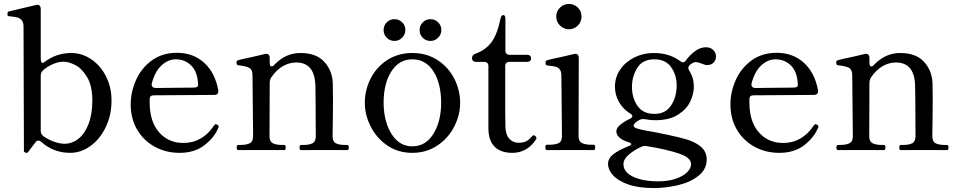

<svg xmlns="http://www.w3.org/2000/svg" viewBox="-20 -759 4849 971"><path d="M544 -250Q544 -177 515 -116.5Q486 -56 438 -21Q390 14 335 14Q250 14 188 -42Q181 -48 174 -48Q165 -48 159 -39L122 10Q119 14 116 14L110 13Q106 12 103.5 10Q101 8 101 5L99 -625Q99 -646 90 -656.5Q81 -667 68 -670.5Q55 -674 27 -677Q21 -677 19.5 -679Q18 -681 18 -687V-692Q18 -699 24 -701L163 -734L169 -735Q177 -735 181.5 -729.5Q186 -724 186 -715V-461Q186 -448 190.5 -443Q195 -438 202 -443Q263 -491 340 -491Q394 -491 441 -459.5Q488 -428 516 -373Q544 -318 544 -250ZM447 -250Q447 -325 420.5 -369Q394 -413 360.5 -430Q327 -447 302 -447Q276 -447 248 -435Q220 -423 197 -403Q186 -392 186 -377V-97Q186 -80 201 -69Q226 -52 254.5 -42Q283 -32 306 -32Q345 -32 377 -57.5Q409 -83 428 -132.5Q447 -182 447 -250Z M1086 -119Q1086 -116 1083 -110Q1062 -61 1012.5 -23.5Q963 14 888 14Q819 14 762.5 -17Q706 -48 673.5 -103.5Q641 -159 641 -231Q641 -294 668 -354.5Q695 -415 748 -453.5Q801 -492 875 -492Q957 -492 1012.5 -441.5Q1068 -391 1084 -302V-298Q1084 -279 1064 -279L758 -277Q737 -277 737 -259V-240Q737 -144 784.5 -90Q832 -36 907 -36Q1004 -36 1063 -125Q1067 -131 1072 -131Q1075 -131 1081 -127Q1086 -124 1086 -119ZM748 -338Q747 -336 747 -331Q747 -323 752.5 -318.5Q758 -314 767 -314L961 -316Q971 -316 976.5 -319.5Q982 -323 982 -329Q980 -394 948 -426.5Q916 -459 869 -459Q830 -459 797 -428.5Q764 -398 748 -338Z M1736 -26Q1744 -26 1744 -13Q1744 0 1736 0H1502Q1495 0 1495 -13Q1495 -26 1502 -26H1516Q1544 -26 1560.5 -34.5Q1577 -43 1577 -70L1576 -253L1575 -323Q1573 -443 1478 -443Q1442 -443 1409 -423.5Q1376 -404 1351 -366Q1344 -353 1344 -340L1343 -70Q1343 -43 1360 -34.5Q1377 -26 1406 -26H1418Q1425 -26 1425 -13Q1425 0 1418 0H1185Q1177 0 1177 -13Q1177 -26 1185 -26H1197Q1226 -26 1243 -34.5Q1260 -43 1260 -70L1257 -377Q1257 -407 1240.5 -416Q1224 -425 1185 -429Q1179 -430 1177.5 -434Q1176 -438 1176 -445Q1176 -451 1181 -453Q1192 -458 1265 -473Q1333 -489 1321 -486L1327 -487Q1335 -487 1339.5 -481.5Q1344 -476 1344 -467V-440Q1344 -432 1346.5 -427.5Q1349 -423 1353 -423Q1361 -423 1368 -432Q1425 -491 1499 -491Q1579 -491 1619.5 -447Q1660 -403 1663 -340Q1664 -320 1664 -261Q1664 -180 1662 -70Q1662 -43 1678.5 -34.5Q1695 -26 1724 -26Z M1825 -239Q1825 -303 1854 -361Q1883 -419 1938 -455Q1993 -491 2065 -491Q2138 -491 2193 -455Q2248 -419 2277.5 -361Q2307 -303 2307 -239Q2307 -178 2277.5 -119.5Q2248 -61 2192.5 -23.5Q2137 14 2065 14Q1993 14 1938.5 -23.5Q1884 -61 1854.5 -119.5Q1825 -178 1825 -239ZM2211 -239Q2211 -336 2172.5 -397.5Q2134 -459 2065 -459Q1998 -459 1959 -397.5Q1920 -336 1920 -239Q1920 -179 1937.5 -128.5Q1955 -78 1987.5 -48.5Q2020 -19 2065 -19Q2133 -19 2172 -82.5Q2211 -146 2211 -239ZM1975 -662Q1952 -662 1936 -646Q1920 -630 1920 -607Q1920 -584 1936 -568Q1952 -552 1975 -552Q1998 -552 2014 -568.5Q2030 -585 2030 -607Q2030 -630 2014 -646Q1998 -662 1975 -662ZM2157 -662Q2134 -662 2118 -646Q2102 -630 2102 -607Q2102 -584 2118 -568Q2134 -552 2157 -552Q2180 -552 2196 -568.5Q2212 -585 2212 -607Q2212 -630 2196 -646Q2180 -662 2157 -662Z M2450 -112V-425Q2450 -435 2444.5 -440.5Q2439 -446 2429 -446H2388Q2378 -446 2372.5 -451Q2367 -456 2367 -464Q2367 -481 2384 -487Q2434 -505 2464 -543.5Q2494 -582 2511 -664Q2515 -683 2526 -683Q2531 -683 2533.5 -677.5Q2536 -672 2536 -662V-503Q2536 -493 2541.5 -487.5Q2547 -482 2557 -482H2645Q2655 -482 2660.5 -477Q2666 -472 2666 -464Q2666 -456 2660.5 -451Q2655 -446 2645 -446H2556Q2546 -446 2540.5 -440.5Q2535 -435 2535 -425V-205L2536 -118Q2537 -78 2555.5 -57.5Q2574 -37 2602 -37Q2625 -37 2640 -44Q2655 -51 2670 -69Q2675 -75 2679 -75Q2684 -75 2688.5 -70Q2693 -65 2693 -60Q2693 -56 2691 -54Q2646 14 2571 14Q2512 14 2481 -17.5Q2450 -49 2450 -112Z M2793 -675Q2793 -702 2812 -720.5Q2831 -739 2857 -739Q2884 -739 2902.5 -720.5Q2921 -702 2921 -675Q2921 -649 2902.5 -630Q2884 -611 2857 -611Q2831 -611 2812 -630Q2793 -649 2793 -675ZM2746 0Q2738 0 2738 -14Q2738 -27 2746 -27H2758Q2788 -27 2805 -35Q2822 -43 2822 -71L2819 -377Q2819 -398 2810.5 -408.5Q2802 -419 2788.5 -422Q2775 -425 2748 -428Q2742 -429 2740.5 -432Q2739 -435 2739 -441Q2739 -446 2740 -449Q2741 -452 2744 -453Q2755 -458 2828 -473Q2896 -489 2884 -486L2890 -487Q2898 -487 2902.5 -481.5Q2907 -476 2907 -467L2906 -71Q2906 -44 2923.5 -35.5Q2941 -27 2970 -27H2983Q2990 -27 2990 -14Q2990 0 2983 0Z M3601 -474Q3601 -456 3589.5 -443Q3578 -430 3555 -430Q3545 -430 3527 -438Q3508 -445 3499 -445Q3487 -445 3469 -431Q3461 -423 3461 -415Q3461 -409 3466 -401Q3489 -366 3489 -321Q3489 -285 3471 -246Q3453 -207 3409 -179Q3365 -151 3293 -151Q3270 -151 3243 -156Q3239 -157 3232 -157Q3223 -157 3215 -153Q3201 -146 3192.5 -137.5Q3184 -129 3184 -124Q3184 -116 3197.5 -110.5Q3211 -105 3250 -98Q3292 -91 3353.5 -78Q3415 -65 3452 -54Q3497 -41 3525.5 -16Q3554 9 3554 47Q3554 97 3512.5 130Q3471 163 3409 177.5Q3347 192 3286 192Q3207 192 3155 173Q3103 154 3079 126Q3055 98 3055 71Q3055 42 3081 21.5Q3107 1 3161 -21Q3172 -25 3172 -30Q3172 -36 3159 -40Q3128 -49 3112.5 -63.5Q3097 -78 3097 -94Q3097 -111 3115.5 -127Q3134 -143 3167 -159Q3178 -165 3178 -171Q3178 -178 3168 -184Q3131 -207 3110.5 -243Q3090 -279 3090 -321Q3090 -369 3117 -408Q3144 -447 3189 -469Q3234 -491 3286 -491Q3365 -491 3420 -450Q3427 -444 3434 -444Q3443 -444 3449 -454Q3470 -482 3496 -501Q3522 -520 3550 -520Q3574 -520 3587.5 -505.5Q3601 -491 3601 -474ZM3402 -327Q3402 -380 3374 -419.5Q3346 -459 3289 -459Q3230 -459 3203 -416Q3176 -373 3176 -320Q3176 -264 3204 -223.5Q3232 -183 3290 -183Q3346 -183 3374 -226Q3402 -269 3402 -327ZM3412 17Q3354 -3 3251 -20Q3248 -21 3242 -21Q3232 -21 3224 -17Q3185 1 3159 24Q3133 47 3133 71Q3133 112 3182.5 135Q3232 158 3307 158Q3361 158 3399 144.5Q3437 131 3456 111Q3475 91 3475 72Q3475 37 3412 17Z M4119 -119Q4119 -116 4116 -110Q4095 -61 4045.5 -23.5Q3996 14 3921 14Q3852 14 3795.5 -17Q3739 -48 3706.5 -103.5Q3674 -159 3674 -231Q3674 -294 3701 -354.5Q3728 -415 3781 -453.5Q3834 -492 3908 -492Q3990 -492 4045.5 -441.5Q4101 -391 4117 -302V-298Q4117 -279 4097 -279L3791 -277Q3770 -277 3770 -259V-240Q3770 -144 3817.5 -90Q3865 -36 3940 -36Q4037 -36 4096 -125Q4100 -131 4105 -131Q4108 -131 4114 -127Q4119 -124 4119 -119ZM3781 -338Q3780 -336 3780 -331Q3780 -323 3785.5 -318.5Q3791 -314 3800 -314L3994 -316Q4004 -316 4009.5 -319.5Q4015 -323 4015 -329Q4013 -394 3981 -426.5Q3949 -459 3902 -459Q3863 -459 3830 -428.5Q3797 -398 3781 -338Z M4769 -26Q4777 -26 4777 -13Q4777 0 4769 0H4535Q4528 0 4528 -13Q4528 -26 4535 -26H4549Q4577 -26 4593.5 -34.5Q4610 -43 4610 -70L4609 -253L4608 -323Q4606 -443 4511 -443Q4475 -443 4442 -423.5Q4409 -404 4384 -366Q4377 -353 4377 -340L4376 -70Q4376 -43 4393 -34.5Q4410 -26 4439 -26H4451Q4458 -26 4458 -13Q4458 0 4451 0H4218Q4210 0 4210 -13Q4210 -26 4218 -26H4230Q4259 -26 4276 -34.5Q4293 -43 4293 -70L4290 -377Q4290 -407 4273.5 -416Q4257 -425 4218 -429Q4212 -430 4210.5 -434Q4209 -438 4209 -445Q4209 -451 4214 -453Q4225 -458 4298 -473Q4366 -489 4354 -486L4360 -487Q4368 -487 4372.5 -481.5Q4377 -476 4377 -467V-440Q4377 -432 4379.5 -427.5Q4382 -423 4386 -423Q4394 -423 4401 -432Q4458 -491 4532 -491Q4612 -491 4652.5 -447Q4693 -403 4696 -340Q4697 -320 4697 -261Q4697 -180 4695 -70Q4695 -43 4711.5 -34.5Q4728 -26 4757 -26Z"/></svg>

Font: Shippori Mincho B1 Medium
Style: Regular
Weight: 500
Designer: FONTDASU
Foundry: FONTDASU / Google Inc. / but / Adobe
Version: Version 3.110; ttfautohint (v1.8.3)